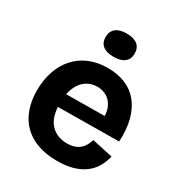

<svg xmlns="http://www.w3.org/2000/svg" viewBox="-178 -866 937 1002"><g transform="rotate(30 290.5 -365.0)"><path d="M310 14Q245 14 194.5 -4Q144 -22 109 -56Q74 -90 55.5 -140Q37 -190 37 -253Q37 -315 54.5 -367.5Q72 -420 106 -458.5Q140 -497 189 -518Q238 -539 300 -539Q360 -539 407 -519.5Q454 -500 485.5 -461Q517 -422 531.5 -365.5Q546 -309 542 -236L130 -232V-311L459 -314L408 -274Q415 -327 401 -361Q387 -395 360.5 -411Q334 -427 302 -427Q264 -427 235 -407Q206 -387 190 -348.5Q174 -310 174 -256Q174 -171 211.5 -131Q249 -91 310 -91Q338 -91 357.5 -98.5Q377 -106 389.5 -118Q402 -130 409.5 -145Q417 -160 422 -175L547 -148Q538 -111 520.5 -81.5Q503 -52 474 -30.5Q445 -9 404.5 2.5Q364 14 310 14ZM295 -604Q253 -604 230.5 -621.5Q208 -639 208 -673Q208 -708 230.5 -726Q253 -744 295 -744Q338 -744 360.5 -726Q383 -708 383 -673Q383 -640 360.5 -622Q338 -604 295 -604Z"/></g></svg>

Font: Bricolage Grotesque
Style: Bold
Weight: 700
Designer: Mathieu Triay
Foundry: Atelier Triay
Version: Version 1.001;gftools[0.9.33.dev8+g029e19f]